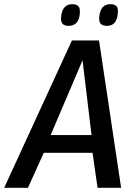

<svg xmlns="http://www.w3.org/2000/svg" viewBox="-53 -901 655 921"><path d="M-33 0 292 -707H422L528 0H415L391 -168H157L81 0ZM190 -253H386L343 -612ZM460 -777Q440 -777 430.5 -786.5Q421 -796 423 -819Q428 -881 477 -881Q496 -881 505.5 -871.5Q515 -862 512 -838Q508 -777 460 -777ZM276 -777Q257 -777 247.5 -786.5Q238 -796 240 -818Q245 -881 294 -881Q313 -881 322.5 -871.5Q332 -862 330 -838Q326 -777 276 -777Z"/></svg>

Font: Georama Medium
Style: Italic
Weight: 500
Italic angle: -9°
Designer: Jean-Baptiste Levee
Foundry: Production Type
Version: Version 1.000